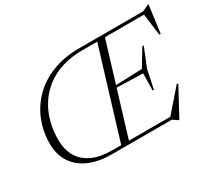

<svg xmlns="http://www.w3.org/2000/svg" viewBox="-143 -976 1372 1251"><g transform="rotate(-30 543.0 -351.0)"><path d="M681 -705H739L524 0H466ZM552 -705H1032.5L1082.5 -728H1085.5L1058 -521H1047.5L1025.5 -691.5L1059.5 -683.5H563Q478 -683.5 409.5 -662Q341 -640.5 289.5 -601Q238 -561.5 203.5 -508.2Q169 -455 151.8 -391.5Q134.5 -328 134.5 -258Q134.5 -182 165.5 -129.2Q196.5 -76.5 256.8 -49Q317 -21.5 405.5 -21.5H882L835 -13.5L986.5 -187L994.5 -181.5L883 25.5H879L841.5 0H390.5Q291 0 220.2 -31.5Q149.5 -63 111.8 -121.5Q74 -180 74 -261.5Q74 -352.5 105.8 -432.5Q137.5 -512.5 199 -574Q260.5 -635.5 349.2 -670.2Q438 -705 552 -705ZM837.5 -227.5H828L830 -355L604 -361.5L609 -376L837 -384L914 -510.5H924.5L867 -368.5Z"/></g></svg>

Font: Newsreader 60pt Light
Style: Italic
Weight: 300
Italic angle: -17°
Designer: Hugues Gentile
Foundry: Production Type
Version: Version 1.003